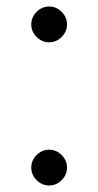

<svg xmlns="http://www.w3.org/2000/svg" viewBox="-20 -562 302 590"><path d="M131 8Q109 8 92.5 -8.5Q76 -25 76 -47Q76 -69 92.5 -85.5Q109 -102 131 -102Q153 -102 169.5 -85.5Q186 -69 186 -47Q186 -25 169.5 -8.5Q153 8 131 8ZM131 -432Q109 -432 92.5 -448.5Q76 -465 76 -487Q76 -509 92.5 -525.5Q109 -542 131 -542Q153 -542 169.5 -525.5Q186 -509 186 -487Q186 -465 169.5 -448.5Q153 -432 131 -432Z"/></svg>

Font: Fauna One
Style: Regular
Weight: 400
Designer: Eduardo Rodriguez Tunni
Foundry: Eduardo Rodriguez Tunni
Version: Version 2.001; ttfautohint (v1.8.4.7-5d5b);gftools[0.9.23]